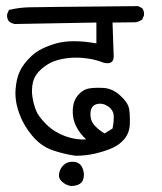

<svg xmlns="http://www.w3.org/2000/svg" viewBox="-20 -577 540 639"><path d="M215.8 42Q199.2 39.1 186.5 27.8Q173.8 16.6 176.8 0Q179.7 -16.6 192.4 -28.3Q205.1 -40 224.6 -38.6Q244.1 -37.1 252.4 -22Q260.7 -6.8 258.8 10.7Q256.8 28.3 245.1 35.2Q233.4 42 215.8 42ZM231.4 -58.6Q190.4 -64.5 153.3 -77.6Q116.2 -90.8 87.4 -125Q58.6 -159.2 43.9 -199.7Q29.3 -240.2 31.7 -277.8Q34.2 -315.4 46.4 -340.8Q58.6 -366.2 85.9 -391.6Q113.3 -417 165.5 -432.1Q217.8 -447.3 300.8 -432.6V-502L29.3 -497.1Q18.6 -499 9.8 -505.9Q2 -515.6 3.9 -530.3L9.8 -543.9Q42 -551.8 76.2 -552.7Q110.4 -553.7 439.5 -556.6L453.1 -549.8Q460.9 -540 459 -525.4L453.1 -511.7Q442.4 -504.9 431.6 -502.9L354.5 -502L358.4 -389.6Q358.4 -360.4 325.2 -368.2Q297.9 -378.9 268.6 -382.8Q239.3 -386.7 211.9 -384.3Q184.6 -381.8 162.1 -374Q139.6 -366.2 117.7 -347.2Q95.7 -328.1 89.8 -303.7Q84 -279.3 87.9 -254.4Q91.8 -229.5 100.1 -209Q108.4 -188.5 134.8 -162.6Q161.1 -136.7 197.8 -123.5Q234.4 -110.4 266.6 -113.3Q245.1 -132.8 232.9 -157.7Q220.7 -182.6 222.2 -211.9Q223.6 -241.2 239.7 -260.3Q255.9 -279.3 276.9 -282.7Q297.9 -286.1 326.2 -284.2Q354.5 -282.2 380.4 -258.8Q406.2 -235.4 409.7 -214.4Q413.1 -193.4 412.1 -164.6Q411.1 -135.7 395 -115.7Q378.9 -95.7 355 -85Q331.1 -74.2 298.8 -66.4Q266.6 -58.6 231.4 -58.6ZM354.5 -149.4Q359.4 -172.9 358.4 -191.9Q357.4 -210.9 339.4 -223.1Q321.3 -235.4 302.2 -230.5Q283.2 -225.6 281.2 -202.6Q279.3 -179.7 291 -164.1Q302.7 -148.4 328.1 -132.8Z"/></svg>

Font: JasonHandwriting1
Style: Regular
Weight: 400
Version: Version 1.48.20